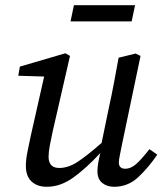

<svg xmlns="http://www.w3.org/2000/svg" viewBox="-20 -702 629 735"><path d="M159 13Q122 13 100.5 -7.5Q79 -28 79 -67Q79 -91 85.5 -123Q92 -155 98 -183L149 -409L50 -412L56 -447L230 -498L248 -488L181 -196Q175 -168 170.5 -144Q166 -120 166 -102Q166 -59 207 -59Q241 -59 276.5 -82Q312 -105 369 -155L396 -286Q407 -335 416 -383.5Q425 -432 434 -481L499 -497L518 -488L447 -149Q443 -127 439 -109Q435 -91 435 -80Q435 -56 460 -56Q480 -56 500.5 -73.5Q521 -91 552 -131L582 -110Q549 -61 509.5 -24Q470 13 417 13Q389 13 371 -2Q353 -17 353 -47Q353 -72 364 -116Q308 -56 259.5 -21.5Q211 13 159 13ZM250 -620 263 -682H497L484 -620Z"/></svg>

Font: Source Serif 4 SmText
Style: Italic
Weight: 400
Italic angle: -12°
Designer: Frank Grießhammer
Foundry: Adobe
Version: Version 4.005;hotconv 1.1.0;makeotfexe 2.6.0